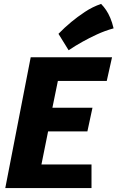

<svg xmlns="http://www.w3.org/2000/svg" viewBox="-20 -962 601 982"><path d="M137 -669H553L526 -548H276L248 -411H453L427 -290H226L192 -121H448V0H7ZM279 -789Q310 -821 345 -850Q375 -875 414 -901Q453 -927 497 -942Q511 -928 523 -910Q534 -894 544 -870.5Q554 -847 561 -817Q517 -805 476 -786Q435 -767 403 -749Q365 -728 331 -705Z"/></svg>

Font: Amaranth
Style: Bold Italic
Weight: 700
Italic angle: -12°
Designer: Gesine Todt
Foundry: Gesine Todt
Version: Version 1.001